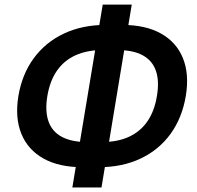

<svg xmlns="http://www.w3.org/2000/svg" viewBox="-20 -787 868 846"><path d="M343.3 -50.3Q239.7 -50.3 171.4 -88.6Q103 -127 74.2 -197.3Q45.4 -267.6 61 -363.8Q77.1 -460 128.7 -530.3Q180.2 -600.6 261.2 -638.9Q342.3 -677.2 445.3 -677.2H518.6Q622.1 -677.2 689.9 -638.9Q757.8 -600.6 786.1 -530.5Q814.5 -460.4 798.8 -364.7Q782.7 -267.6 731.4 -197Q680.2 -126.5 599.6 -88.4Q519 -50.3 416 -50.3ZM363.8 -161.1H429.2Q498 -161.1 548.3 -184.3Q598.6 -207.5 629.6 -252.4Q660.6 -297.4 671.4 -363.8Q682.6 -429.7 667 -474.9Q651.4 -520 609.1 -543.2Q566.9 -566.4 497.1 -566.4H432.1Q363.8 -566.4 313 -543.5Q262.2 -520.5 231 -475.6Q199.7 -430.7 188.5 -363.3Q177.7 -296.9 193.8 -251.7Q210 -206.5 252.9 -183.8Q295.9 -161.1 363.8 -161.1ZM298.8 39.1 432.6 -766.6H560.5L427.2 39.1Z"/></svg>

Font: Inter 20pt SemiBold
Style: Italic
Weight: 600
Italic angle: -9.3988°
Version: Version 4.001;git-66647c0bb